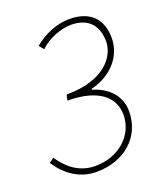

<svg xmlns="http://www.w3.org/2000/svg" viewBox="-129 -736 711 833"><g transform="rotate(-20 226.0 -320.0)"><path d="M174 12C304 12 396 -70 396 -188C396 -260 346 -310 276 -330V-334C374 -358 434 -430 434 -512C434 -596 388 -652 288 -652C230 -652 170 -626 124 -588L142 -566C178 -602 240 -626 286 -626C370 -626 406 -576 406 -506C406 -440 344 -348 166 -348L160 -322C306 -322 368 -260 368 -182C368 -88 288 -14 178 -14C96 -14 48 -66 18 -110L-4 -94C24 -50 82 12 174 12Z"/></g></svg>

Font: Source Sans Pro ExtraLight
Style: Italic
Weight: 200
Italic angle: -11°
Designer: Paul D. Hunt
Foundry: Adobe Systems Incorporated
Version: Version 3.006;hotconv 1.0.111;makeotfexe 2.5.65597